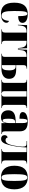

<svg xmlns="http://www.w3.org/2000/svg" viewBox="1687 -2277 600 4014"><g transform="rotate(90 1987.0 -270.0)"><path d="M269 10C414 10 456 -56 456 -102C456 -129 443 -152 417 -157C406 -40 362 -2 308 -2C233 -2 210 -66 210 -267C210 -481 222 -540 267 -540C304 -540 317 -501 317 -350C440 -350 458 -405 458 -440C458 -501 406 -550 272 -550C133 -550 36 -483 36 -266C36 -58 129 10 269 10Z M593 0H901V-10H887C848 -10 833 -27 833 -77V-526H850C938 -526 970 -492 981 -384L985 -344H995L988 -536H505L498 -344H508L512 -384C523 -492 555 -526 644 -526H661V-77C661 -27 644 -10 603 -10H593Z M1104 0H1417C1560 0 1628 -65 1628 -159C1628 -284 1534 -308 1426 -308H1342V-461C1342 -503 1357 -526 1405 -526H1416V-536H1020L1013 -344H1023L1028 -407C1036 -498 1067 -526 1157 -526H1169V-73C1169 -30 1158 -10 1112 -10H1104ZM1372 -10H1342V-298H1370C1421 -298 1451 -261 1451 -164C1451 -54 1426 -10 1372 -10Z M1649 0H1931V-10H1927C1898 -10 1886 -22 1886 -75V-526H2000V-75C2000 -22 1988 -10 1958 -10H1955V0H2238V-10H2228C2195 -10 2172 -27 2172 -75V-461C2172 -512 2195 -526 2228 -526H2238V-536H1649V-526H1659C1692 -526 1713 -513 1713 -462V-75C1713 -22 1693 -10 1659 -10H1649Z M2429 10C2488 10 2532 -10 2552 -77H2554V0H2782V-10H2778C2738 -10 2726 -26 2726 -80V-381C2726 -506 2658 -550 2522 -550C2414 -550 2323 -519 2323 -446C2323 -397 2368 -377 2462 -377C2462 -501 2472 -540 2509 -540C2543 -540 2553 -514 2553 -430V-299L2481 -296C2351 -291 2286 -242 2286 -143C2286 -42 2349 10 2429 10ZM2498 -26C2473 -26 2462 -52 2462 -151C2462 -246 2477 -283 2526 -287L2553 -289V-161C2553 -88 2531 -26 2498 -26Z M2882 7C2941 7 2977 -32 3010 -154C3036 -248 3057 -369 3063 -526H3161V-75C3161 -24 3139 -10 3105 -10H3097V0H3399V-10H3394C3357 -10 3334 -24 3334 -75V-461C3334 -512 3357 -526 3394 -526H3399V-536H2929V-526H2979C3022 -526 3046 -514 3046 -445C3046 -395 3032 -293 3019 -236C2997 -141 2968 -86 2909 -86C2880 -86 2861 -101 2856 -129C2833 -128 2805 -108 2805 -66C2805 -20 2834 7 2882 7Z M3690 10C3853 10 3938 -82 3938 -270C3938 -458 3845 -550 3693 -550C3530 -550 3445 -458 3445 -270C3445 -82 3538 10 3690 10ZM3692 0C3638 0 3621 -58 3621 -270C3621 -482 3638 -540 3691 -540C3746 -540 3763 -482 3763 -270C3763 -58 3746 0 3692 0Z"/></g></svg>

Font: Noto Serif Display Condensed Black
Style: Regular
Weight: 900
Width: 3
Designer: Monotype Design Team
Foundry: Monotype Imaging Inc.
Version: Version 2.009